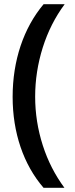

<svg xmlns="http://www.w3.org/2000/svg" viewBox="-20 -734 357 912"><path d="M40 -273.9C40 -104 91.3 47.4 187 158.2H286.1C241.7 98.1 207 30.8 183.1 -43.9C159.2 -118.7 147 -195.3 147 -274.9C147 -354.5 159.2 -432.1 183.1 -508.3C207 -584 241.7 -652.8 287.1 -713.9H187C91.8 -600.6 40 -446.3 40 -273.9Z"/></svg>

Font: Sahel SemiBold
Style: Bold
Weight: 600
Foundry: Saber Rastikerdar (saber.rastikerdar@gmail.com)
Version: Version 3.4.0